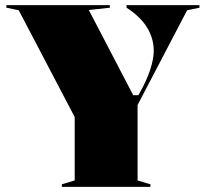

<svg xmlns="http://www.w3.org/2000/svg" viewBox="-20 -728 802 748"><path d="M221 0V-10L271 -25V-272L53 -688L5 -698V-708H408V-698L326 -689L499 -357H519L523 -364Q551 -413 565 -456Q579 -499 579 -529Q579 -579 552.5 -621.5Q526 -664 473 -698V-708H757V-698L709 -688L516 -319V-25L566 -10V0Z"/></svg>

Font: Kalnia
Style: Bold
Weight: 700
Designer: Frida Medrano
Foundry: Frida Medrano
Version: Version 1.105